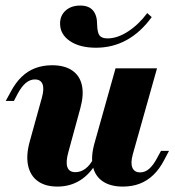

<svg xmlns="http://www.w3.org/2000/svg" viewBox="-20 -667 636 698"><path d="M188.7 11.3Q144.4 11.3 116.9 -8.9Q89.5 -29 81.9 -66.5Q74.2 -104 88.7 -154.8L132.3 -312.1Q141.1 -343.5 134.7 -360.9Q128.2 -378.2 106.5 -378.2Q89.5 -378.2 74.2 -365.7Q58.9 -353.2 44.4 -326.6L30.6 -300H0.8L19.4 -333.9Q36.3 -366.1 58.5 -387.5Q80.6 -408.9 108.5 -419.4Q136.3 -429.8 169.4 -429.8Q214.5 -429.8 242.3 -410.9Q270.2 -391.9 277.8 -356.9Q285.5 -321.8 271.8 -272.6L228.2 -112.9Q218.5 -77.4 225 -59.3Q231.5 -41.1 254 -41.1Q273.4 -41.1 290.3 -53.6Q307.3 -66.1 320.2 -91.1L332.3 -78.2Q307.3 -33.9 271 -11.3Q234.7 11.3 188.7 11.3ZM426.6 11.3Q381.5 11.3 353.6 -7.7Q325.8 -26.6 317.7 -61.7Q309.7 -96.8 323.4 -146L400 -418.5H550.8L462.9 -106.5Q454 -74.2 461.3 -57.3Q468.5 -40.3 489.5 -40.3Q507.3 -40.3 522.2 -53.2Q537.1 -66.1 550.8 -91.9L565.3 -118.5H594.4L576.6 -84.7Q559.7 -52.4 537.5 -31Q515.3 -9.7 487.9 0.8Q460.5 11.3 426.6 11.3ZM329 -493.5Q270.2 -493.5 234.3 -517.7Q198.4 -541.9 198.4 -581.5Q198.4 -610.5 218.5 -628.6Q238.7 -646.8 271.8 -646.8Q302.4 -646.8 317.7 -629.4Q333.1 -612.1 333.1 -577.4Q333.9 -548.4 341.9 -537.9Q350 -527.4 371 -527.4Q406.5 -527.4 445.2 -552.4Q483.9 -577.4 515.3 -619.4L531.5 -604.8Q491.1 -549.2 440.3 -521.4Q389.5 -493.5 329 -493.5Z"/></svg>

Font: Playfair 5pt SemiExpanded Light Black
Style: Italic
Weight: 900
Italic angle: -15.6°
Version: Version 2.001;gftools[0.9.30]